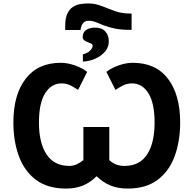

<svg xmlns="http://www.w3.org/2000/svg" viewBox="-20 -1089 1128 1119"><path d="M360 -938Q360 -983 372.5 -1009.5Q385 -1036 405.5 -1049Q426 -1062 450 -1065.5Q474 -1069 496 -1069Q534 -1069 570.5 -1054.5Q607 -1040 648 -1025Q689 -1010 740 -1010H747V-915H739Q685 -915 647.5 -923Q610 -931 584 -941.5Q558 -952 538 -960Q518 -968 498 -968Q476 -968 465 -955.5Q454 -943 449 -914H360ZM463 -772Q492 -780 506 -795Q520 -810 520 -822Q520 -831 511 -835.5Q502 -840 491 -843.5Q480 -847 471 -854Q462 -861 462 -874Q462 -900 481.5 -914Q501 -928 535 -928Q573 -928 593.5 -906Q614 -884 614 -849Q615 -816 593.5 -790Q572 -764 537.5 -748Q503 -732 463 -730ZM364 10Q259 10 191 -40Q123 -90 90.5 -177.5Q58 -265 58 -375Q58 -537 129.5 -630Q201 -723 334 -723Q373 -723 416 -708Q459 -693 488 -670L435 -565Q418 -577 393 -590Q368 -603 339 -603Q279 -603 243 -545.5Q207 -488 207 -374Q207 -256 251.5 -189Q296 -122 384 -122Q407 -122 427.5 -131.5Q448 -141 466 -156V-349H617V-156Q652 -122 705 -122Q794 -122 837.5 -189Q881 -256 881 -374Q881 -488 845 -545.5Q809 -603 749 -603Q720 -603 695 -590Q670 -577 653 -565L600 -670Q629 -693 672 -708Q715 -723 754 -723Q888 -723 959 -630Q1030 -537 1030 -375Q1030 -265 997.5 -177.5Q965 -90 897.5 -40Q830 10 724 10Q668 10 624.5 -7.5Q581 -25 543 -62Q506 -25 463 -7.5Q420 10 364 10Z"/></svg>

Font: RS Noto Sans
Style: Bold
Weight: 700
Designer: Monotype Design Team
Foundry: Monotype Imaging Inc.
Version: Version 3.10